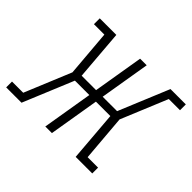

<svg xmlns="http://www.w3.org/2000/svg" viewBox="-155 -707 885 885"><g transform="rotate(45 287.5 -265.0)"><path d="M-33 0V-38H40L134 -265L115 -492H47V-530H155L175 -284H269L310 -530H353L312 -284H406L508 -530H608V-492H535L441 -265L460 -38H528V0H420L400 -246H306L265 0H222L263 -246H169L67 0Z"/></g></svg>

Font: Iosevka Curly Slab XLtExObl
Style: Regular
Weight: 200
Width: 7
Italic angle: -9°
Monospace: yes
Designer: Belleve Invis
Foundry: Belleve Invis
Version: Version 11.0.0; ttfautohint (v1.8.3)